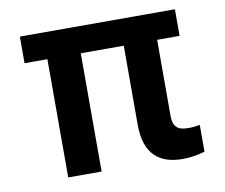

<svg xmlns="http://www.w3.org/2000/svg" viewBox="-66 -625 833 712"><g transform="rotate(-10 350.5 -269.0)"><path d="M608.7 -103C573.5 -102.6 550.1 -112.9 550.4 -159.1V-445.3H634.9V-545.5H51.1V-445.3H137.1V0H262.8V-445.3H424.7V-147C424.7 -36.2 480.8 6.4 567.5 6.4C601.6 6.4 630 0 651.3 -6.4V-107.2C641.3 -105.1 625 -102.6 608.7 -103Z"/></g></svg>

Font: Riot Sans 2.0
Style: Bold
Weight: 600
Designer: Rasmus Andersson
Foundry: rsms
Version: Version 3.006;hotconv 1.0.109;makeotfexe 2.5.65596